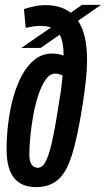

<svg xmlns="http://www.w3.org/2000/svg" viewBox="-20 -755 433 785"><path d="M146 -559H67L189 -643Q171 -649 143 -649Q127 -649 112.5 -646.5Q98 -644 85 -641L78 -718Q97 -724 119.5 -729Q142 -734 166 -734Q229 -734 269 -703L315 -735H393L299 -670Q318 -642 327 -601.5Q336 -561 336 -510Q336 -472 331 -425.5Q326 -379 317 -322Q297 -195 274.5 -122.5Q252 -50 217 -20Q182 10 127 10Q68 10 37.5 -27.5Q7 -65 7 -145Q7 -196 13.5 -250.5Q20 -305 34 -356Q48 -407 70 -447.5Q92 -488 122.5 -512Q153 -536 193 -536Q218 -536 240 -528V-529Q240 -585 224 -613ZM100 -124Q100 -94 109.5 -81.5Q119 -69 135 -69Q147 -69 157 -80Q167 -91 177.5 -120.5Q188 -150 199 -205Q210 -260 223 -347Q228 -374 231 -399Q234 -424 236 -446Q228 -450 220.5 -452Q213 -454 206 -454Q184 -454 167 -430Q150 -406 137 -367Q124 -328 116 -283.5Q108 -239 104 -196.5Q100 -154 100 -124Z"/></svg>

Font: Georama ExtraCondensed SemiBold
Style: Italic
Weight: 600
Width: 2
Italic angle: -9°
Designer: Jean-Baptiste Levee
Foundry: Production Type
Version: Version 1.000